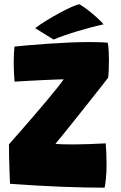

<svg xmlns="http://www.w3.org/2000/svg" viewBox="-20 -863 562 890"><path d="M465 7Q376.5 7 267.2 2.8Q158 -1.5 26.5 -11Q25.5 -30.5 24.2 -65Q23 -99.5 22.2 -135.5Q21.5 -171.5 21.5 -194Q42.5 -217.5 72.2 -251.5Q102 -285.5 134 -322.8Q166 -360 195.5 -395Q225 -430 246.2 -456.8Q267.5 -483.5 275 -495.5Q263 -495.5 235.8 -494.2Q208.5 -493 174.2 -491.5Q140 -490 106.2 -488Q72.5 -486 47.5 -484.5Q46 -500.5 44.8 -523.8Q43.5 -547 43.5 -567.5Q43.5 -591 44.5 -612Q45.5 -633 47 -647Q68 -649.5 108.5 -653Q149 -656.5 199 -660Q249 -663.5 299 -665.8Q349 -668 389 -668Q402 -668 420.2 -667.8Q438.5 -667.5 455 -666.8Q471.5 -666 479.5 -665Q482.5 -649.5 483.8 -627.2Q485 -605 485 -583Q485 -555.5 483.8 -532.8Q482.5 -510 481 -502.5Q468.5 -486.5 444.8 -456Q421 -425.5 391.2 -388.2Q361.5 -351 331.8 -313.5Q302 -276 276.8 -245Q251.5 -214 237 -196.5Q246.5 -195 268.5 -194.2Q290.5 -193.5 321 -193.5Q353.5 -193.5 392 -195Q430.5 -196.5 470 -198.5Q471.5 -183 472.8 -156Q474 -129 474 -101Q474 -67.5 471 -36.2Q468 -5 465 7ZM349 -843Q376.5 -826 400.5 -806.2Q424.5 -786.5 440.5 -771Q456.5 -755.5 460 -750Q436 -745 403.5 -736.5Q371 -728 337 -717.8Q303 -707.5 274 -697.2Q245 -687 228.5 -679.5L143 -732.5Q164 -748.5 194 -767Q224 -785.5 255.2 -802.5Q286.5 -819.5 312 -830.8Q337.5 -842 349 -843Z"/></svg>

Font: Grandstander Black
Style: Regular
Weight: 900
Designer: Tyler Finck
Foundry: Etcetera Type Co
Version: Version 1.200; ttfautohint (v1.8.3)